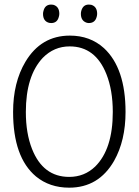

<svg xmlns="http://www.w3.org/2000/svg" viewBox="-20 -825 615 852"><path d="M537.1 -328.1Q537.1 -522.5 441.4 -611.3Q379.9 -667 290 -667Q162.1 -667 92.8 -550.8Q38.1 -459 38.1 -328.1Q38.1 -127 139.6 -42Q200.2 7.8 287.1 7.8Q418 7.8 486.3 -111.3Q537.1 -201.2 537.1 -328.1ZM94.7 -328.1Q94.7 -488.3 169.9 -568.4Q219.7 -619.1 289.1 -619.1Q403.3 -619.1 452.1 -496.1Q480.5 -424.8 480.5 -328.1Q480.5 -163.1 402.3 -85.9Q354.5 -40 287.1 -40Q170.9 -40 122.1 -164.1Q94.7 -233.4 94.7 -328.1ZM243.2 -763.7Q243.2 -795.9 216.8 -803.7Q211.9 -804.7 207 -804.7Q179.7 -804.7 172.9 -776.4Q170.9 -769.5 170.9 -763.7Q170.9 -730.5 198.2 -723.6Q203.1 -722.7 207 -722.7Q234.4 -722.7 241.2 -751Q243.2 -757.8 243.2 -763.7ZM411.1 -763.7Q411.1 -795.9 384.8 -803.7Q378.9 -804.7 374 -804.7Q348.6 -804.7 340.8 -777.3Q338.9 -770.5 338.9 -763.7Q338.9 -733.4 363.3 -724.6Q369.1 -722.7 374 -722.7Q402.3 -722.7 409.2 -751Q411.1 -757.8 411.1 -763.7Z"/></svg>

Font: Yaldevi Colombo Light
Style: Regular
Weight: 300
Designer: Sol Matas, Denzil Rajitha, Kosala Senevirathne and Pathum Egodawatta
Foundry: Mooniak
Version: Version 1.020 ; ttfautohint (v1.6)